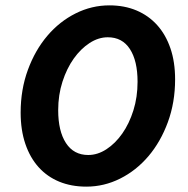

<svg xmlns="http://www.w3.org/2000/svg" viewBox="-20 -684 700 716"><path d="M302 12Q246 12 201 -6.5Q156 -25 124 -60.5Q92 -96 74.5 -147.5Q57 -199 57 -264Q57 -350 84 -423.5Q111 -497 156.5 -550.5Q202 -604 262 -634Q322 -664 388 -664Q444 -664 489 -645Q534 -626 566 -590.5Q598 -555 615.5 -504Q633 -453 633 -388Q633 -302 606 -228.5Q579 -155 533.5 -101.5Q488 -48 428 -18Q368 12 302 12ZM309 -106Q344 -106 377 -127.5Q410 -149 436 -186Q462 -223 477.5 -272.5Q493 -322 493 -379Q493 -457 464.5 -501Q436 -545 382 -545Q347 -545 314 -523.5Q281 -502 255 -465.5Q229 -429 213 -379.5Q197 -330 197 -273Q197 -195 226 -150.5Q255 -106 309 -106Z"/></svg>

Font: TypoPRO Source Sans Pro
Style: Bold Italic
Weight: 700
Italic angle: -11°
Designer: Paul D. Hunt
Foundry: Adobe Systems Incorporated
Version: Version 1.075;PS 2.000;hotconv 1.0.86;makeotf.lib2.5.63406